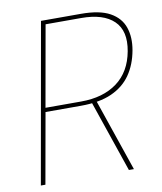

<svg xmlns="http://www.w3.org/2000/svg" viewBox="-80 -765 700 829"><g transform="rotate(-10 270.0 -350.0)"><path d="M32 0 156 -700H331Q413 -700 458 -675Q503 -650 518 -606Q533 -562 523 -506Q512 -445 481.5 -401Q451 -357 397.5 -333Q344 -309 262 -309H107L52 0ZM418 0 308 -322H330L440 0ZM110 -327H266Q363 -327 424.5 -372.5Q486 -418 502 -506Q518 -593 472 -637.5Q426 -682 329 -682H173Z"/></g></svg>

Font: DM Sans 9pt Thin
Style: Italic
Weight: 250
Italic angle: -10°
Version: Version 4.004;gftools[0.9.30]